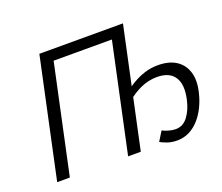

<svg xmlns="http://www.w3.org/2000/svg" viewBox="-112 -823 1155 997"><g transform="rotate(-20 465.5 -324.0)"><path d="M49 0 190 -658H260L119 0ZM201 -599 213 -658H630L618 -599ZM441 0 582 -658H652L511 0ZM709 10Q679 10 655.5 1.5Q632 -7 618 -15L650 -67Q663 -60 683.5 -54Q704 -48 722 -48Q763 -48 789.5 -83Q816 -118 828 -171Q846 -250 818.5 -293Q791 -336 722 -336Q676 -336 634 -317.5Q592 -299 551 -265L541 -303Q575 -332 608 -351.5Q641 -371 675.5 -381.5Q710 -392 747 -392Q808 -392 847 -367Q886 -342 900.5 -295.5Q915 -249 899 -184Q890 -146 873.5 -111.5Q857 -77 833 -49.5Q809 -22 778 -6Q747 10 709 10Z"/></g></svg>

Font: Ysabeau Office
Style: Italic
Weight: 400
Italic angle: -12°
Designer: Christian Thalmann (Catharsis Fonts)
Version: Version 2.001;gftools[0.9.30]; featfreeze: tnum,lnum,ss02